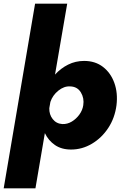

<svg xmlns="http://www.w3.org/2000/svg" viewBox="-34 -800 666 1040"><path d="M417 -230Q413 -203 396 -179.5Q379 -156 355 -141.5Q331 -127 304 -128Q271 -130 251.5 -155Q232 -180 233 -214L239 -248Q251 -284 282 -309Q313 -334 346 -332Q385 -331 404 -299.5Q423 -268 417 -230ZM597 -230Q605 -296 585.5 -350.5Q566 -405 524 -437.5Q482 -470 422 -470Q375 -470 335 -450Q295 -430 264 -396L330 -780H156L-14 220H158L209 -79Q228 -39 263.5 -14.5Q299 10 351 10Q411 10 464 -21.5Q517 -53 552.5 -107Q588 -161 597 -230Z"/></svg>

Font: Jost* 800 Heavy Italic
Style: Italic
Weight: 800
Italic angle: -10°
Version: Version 3.200; ttfautohint (v0.97) -l 8 -r 50 -G 200 -x 14 -